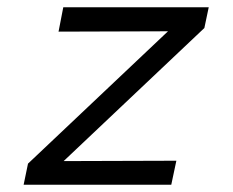

<svg xmlns="http://www.w3.org/2000/svg" viewBox="-20 -508 640 528"><path d="M45 0 57 -58 442 -422 141 -421 154 -488H554L542 -431L155 -65L465 -66L451 0Z"/></svg>

Font: Red Hat Mono
Style: Italic
Weight: 400
Italic angle: -12°
Monospace: yes
Designer: Pentagram, MCKL
Foundry: MCKL
Version: Version 1.030